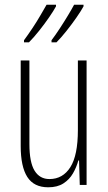

<svg xmlns="http://www.w3.org/2000/svg" viewBox="-20 -786 458 816"><path d="M348 -529V0H319L316 -104H313Q305 -75 290 -49Q275 -23 249.5 -6.5Q224 10 185 10Q124 10 96 -34Q68 -78 68 -165V-529H105V-174Q105 -96 127 -60.5Q149 -25 190 -25Q247 -25 279 -75.5Q311 -126 311 -233V-529ZM335 -759Q326 -742 306 -713Q286 -684 262.5 -654.5Q239 -625 220 -606H199V-615Q215 -636 234 -665Q253 -694 269.5 -721.5Q286 -749 295 -766H335ZM218 -759Q209 -742 189.5 -713.5Q170 -685 146.5 -655.5Q123 -626 103 -606H82V-615Q99 -638 118 -666.5Q137 -695 152.5 -722Q168 -749 178 -766H218Z"/></svg>

Font: Noto Sans Gujarati ExtraCondensed ExtraLight
Style: Regular
Weight: 200
Width: 2
Designer: Jelle Bosma - Monotype Design Team, Universal Thirst
Foundry: Monotype Imaging Inc.
Version: Version 2.106; ttfautohint (v1.8.4.7-5d5b)